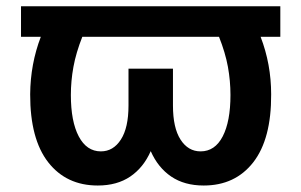

<svg xmlns="http://www.w3.org/2000/svg" viewBox="-20 -565 934 595"><path d="M848.7 -545.5V-451H787.6Q820.3 -366.1 820.3 -272.7Q821 -134.2 764.9 -62.1Q708.8 9.9 611.2 9.9Q551.5 9.9 510.5 -17.9Q469.5 -45.8 447.1 -96.6Q424.7 -45.8 383.7 -17.9Q342.7 9.9 283 9.9Q185.7 9.9 129.4 -62.1Q73.2 -134.2 73.5 -272.7Q74.2 -366.5 106.5 -451H45.1V-545.5ZM235.1 -451Q215.6 -401.6 207.6 -358Q199.6 -314.3 199.6 -270.6Q199.6 -188.6 224.1 -142.2Q248.6 -95.9 292.6 -95.9Q331 -95.9 354.6 -132.5Q378.2 -169 378.2 -237.9V-352.3H516V-237.9Q516 -169 539.4 -132.5Q562.9 -95.9 601.6 -95.9Q646 -95.9 670.1 -142.2Q694.2 -188.6 694.2 -270.6Q694.2 -314.3 686.3 -358Q678.3 -401.6 658.7 -451Z"/></svg>

Font: Inter Zeller Semi Bold
Style: Regular
Weight: 600
Designer: Rasmus Andersson; Joe Bland
Foundry: zeller
Version: Version 3.015;git-dec3a8cb1